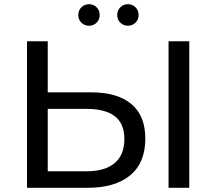

<svg xmlns="http://www.w3.org/2000/svg" viewBox="-20 -897 1033 917"><path d="M416 -456Q540 -456 607 -400.5Q674 -345 674 -235Q674 -119 601.5 -59.5Q529 0 398 0H109V-700H208V-456ZM394 -79Q481 -79 527.5 -118Q574 -157 574 -233Q574 -307 528 -342Q482 -377 394 -377H208V-79ZM785 0V-700H884V0ZM591 -774Q570 -774 555 -788.5Q540 -803 540 -825Q540 -848 555 -862.5Q570 -877 591 -877Q612 -877 627 -862.5Q642 -848 642 -825Q642 -803 627 -788.5Q612 -774 591 -774ZM405 -774Q384 -774 369 -788.5Q354 -803 354 -825Q354 -848 369 -862.5Q384 -877 405 -877Q426 -877 441 -862.5Q456 -848 456 -825Q456 -803 441 -788.5Q426 -774 405 -774Z"/></svg>

Font: MOST Montserrat Medium
Style: Regular
Weight: 500
Designer: Julieta Ulanovsky
Foundry: Julieta Ulanovsky
Version: Version 8.000;March 11, 2024;FontCreator 15.0.0.2926 64-bit